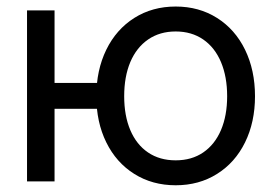

<svg xmlns="http://www.w3.org/2000/svg" viewBox="-20 -547 824 579"><path d="M61.5 -515.6H144.5V0H61.5ZM125 -296.9H309.6V-218.8H125ZM270.5 -256.8Q270.5 -335.4 300.5 -397Q330.6 -458.5 385 -492.9Q439.5 -527.3 509.8 -527.3Q580.1 -527.3 634.5 -492.9Q689 -458.5 719 -397Q749 -335.4 749 -256.8Q749 -178.7 719 -117.7Q689 -56.6 634.5 -22.5Q580.1 11.7 509.8 11.7Q439.5 11.7 385 -22.5Q330.6 -56.6 300.5 -117.7Q270.5 -178.7 270.5 -256.8ZM665 -256.8Q665 -315.4 646.5 -359.6Q627.9 -403.8 592.8 -428Q557.6 -452.1 509.8 -452.1Q461.9 -452.1 426.8 -428Q391.6 -403.8 373 -359.9Q354.5 -315.9 354.5 -256.8Q354.5 -198.2 373 -154.5Q391.6 -110.8 426.5 -87.2Q461.4 -63.5 509.8 -63.5Q558.1 -63.5 593 -87.4Q627.9 -111.3 646.5 -155Q665 -198.7 665 -256.8Z"/></svg>

Font: Intratopia Thin
Style: Regular
Weight: 100
Designer: Rasmus Andersson
Foundry: rsms
Version: Version 3.000;Glyphs 3.2.3 (3260)